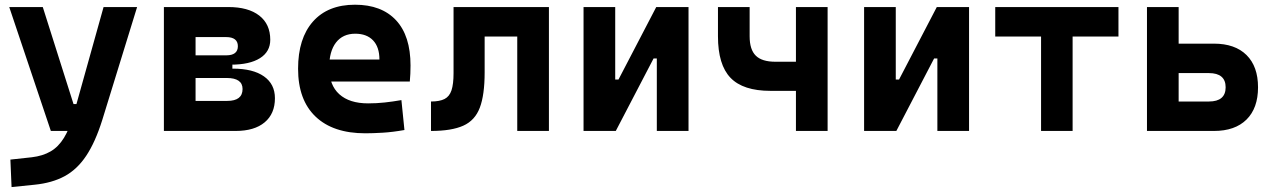

<svg xmlns="http://www.w3.org/2000/svg" viewBox="-20 -547 5313 802"><path d="M28.3 234.4 23.4 119.6 112.8 109.9Q158.7 104.5 191.4 85.4Q224.1 66.4 247.3 28.6Q270.5 -9.3 287.6 -70.3L412.6 -517.6H552.7L407.2 -45.9Q377.9 47.4 339.8 104.2Q301.8 161.1 249.5 189.2Q197.3 217.3 124.5 224.6ZM192.4 0 18.6 -517.6H158.7L287.1 -112.3H310.5V0Z M790 0V-125.5H929.2Q960.9 -125.5 977.1 -137.9Q993.2 -150.4 993.2 -175.3Q993.2 -198.2 976.6 -209.7Q960 -221.2 927.7 -221.2H759.8V-260.3H953.1Q1036.6 -260.3 1082.5 -228Q1128.4 -195.8 1128.4 -136.7Q1128.4 -71.8 1085.4 -35.9Q1042.5 0 963.9 0ZM664.6 0V-517.6H796.9V0ZM736.3 -243.2V-291H950.7V-243.2ZM759.8 -276.9V-315.9H925.8Q949.2 -315.9 961.4 -325.4Q973.6 -335 973.6 -354Q973.6 -373 961.2 -382.6Q948.7 -392.1 924.8 -392.1H790V-517.6H933.6Q1017.1 -517.6 1063 -481.9Q1108.9 -446.3 1108.9 -380.9Q1108.9 -331.1 1065.9 -304Q1022.9 -276.9 944.3 -276.9Z M1505.9 9.8Q1371.4 9.8 1298.3 -59.8Q1225.1 -129.4 1225.1 -259.8Q1225.1 -386.7 1287.3 -457Q1349.5 -527.3 1462.9 -527.3Q1573.7 -527.3 1634.3 -462.4Q1694.8 -397.4 1694.8 -273.4Q1694.8 -238.3 1691.8 -206.5H1312V-298.3H1564.9Q1564.9 -350.5 1538.3 -378.4Q1511.7 -406.2 1463.9 -406.2Q1412.1 -406.2 1383.5 -369.4Q1355 -332.5 1355 -264.6Q1355 -191.5 1397.3 -153.4Q1439.6 -115.2 1517.6 -115.2Q1552.8 -115.2 1586.9 -118.9Q1621.1 -122.6 1656.7 -128.9L1669.4 -3.9Q1619.8 4.9 1578.7 7.3Q1537.5 9.8 1505.9 9.8Z M1780.3 0V-123Q1816.4 -123 1836.9 -133.5Q1857.4 -144 1866 -169.9Q1874.5 -195.8 1874.5 -241.2V-517.6H2004.4V-244.6Q2004.4 -150.4 1984.2 -97.2Q1964 -43.9 1915.1 -22Q1866.2 0 1780.3 0ZM2140.6 0V-517.6H2272.9V0ZM1899.9 -394.5V-517.6H2254.9V-394.5Z M2514.6 0V-214.8H2563.5L2721.2 -517.6H2755.4V-302.7H2710L2552.2 0ZM2417.5 0V-517.6H2549.8V0ZM2723.6 0V-517.6H2856V0Z M3198.2 -167.5Q3084 -167.5 3031.5 -221.9Q2979 -276.4 2979 -395.5V-517.6H3111.3V-395.5Q3111.3 -339.8 3137 -314.5Q3162.6 -289.1 3218.8 -289.1H3333V-167.5ZM3304.7 0V-517.6H3437V0Z M3686.5 0V-214.8H3735.4L3893.1 -517.6H3927.2V-302.7H3881.8L3724.1 0ZM3589.4 0V-517.6H3721.7V0ZM3895.5 0V-517.6H4027.8V0Z M4328.6 0V-517.6H4460.4V0ZM4137.2 -394.5V-517.6H4651.9V-394.5Z M4896.5 0V-123H5029.8Q5064.5 -123 5082 -137.9Q5099.6 -152.8 5099.6 -182.4Q5099.6 -211.9 5082 -226.8Q5064.5 -241.7 5029.8 -241.7H4886.7V-364.7H5050.8Q5138.7 -364.7 5186.8 -317.1Q5234.9 -269.5 5234.9 -182.3Q5234.9 -95.2 5186.8 -47.6Q5138.7 0 5050.8 0ZM4771 0V-517.6H4903.3V0Z"/></svg>

Font: Cascadia Mono
Style: Regular
Weight: 400
Monospace: yes
Designer: Aaron Bell
Foundry: Saja Typeworks
Version: Version 2404.023